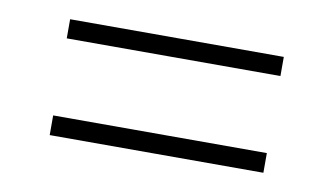

<svg xmlns="http://www.w3.org/2000/svg" viewBox="-38 -424 600 346"><g transform="rotate(10 262.5 -251.0)"><path d="M67 -322V-357H458V-322ZM67 -145V-181H458V-145Z"/></g></svg>

Font: HK Venetian
Style: Regular
Weight: 400
Designer: Alfredo Marco Pradil
Foundry: Alfredo Marco Pradil
Version: Version 1.000;PS 001.000;hotconv 1.0.88;makeotf.lib2.5.64775